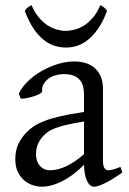

<svg xmlns="http://www.w3.org/2000/svg" viewBox="-20 -706 499 741"><path d="M171.9 -48.8Q201.2 -48.8 234.1 -63.7Q267.1 -78.6 304.2 -110.8V-237.3Q263.2 -230.5 236.6 -224.1Q210 -217.8 192.9 -211.2Q175.8 -204.6 165.5 -197.3Q155.3 -189.9 147.5 -181.6Q134.8 -168.5 127 -151.6Q119.1 -134.8 119.1 -111.8Q119.1 -92.3 125 -80.1Q130.9 -67.9 139.2 -60.8Q147.5 -53.7 156.5 -51.3Q165.5 -48.8 171.9 -48.8ZM452.1 -40Q410.6 -11.2 383.5 1.7Q356.4 14.6 342.8 14.6Q326.7 14.6 315.9 -7.8Q305.2 -30.3 304.2 -69.8Q282.2 -47.9 260.3 -31.7Q238.3 -15.6 217.3 -5.4Q196.3 4.9 177.5 9.8Q158.7 14.6 143.1 14.6Q125.5 14.6 106.9 8.8Q88.4 2.9 73.5 -9.8Q58.6 -22.5 48.8 -42.5Q39.1 -62.5 39.1 -90.8Q39.1 -127.9 52 -152.8Q64.9 -177.7 83 -195.8Q94.7 -207.5 109.6 -218Q124.5 -228.5 149.2 -238.3Q173.8 -248 210.9 -256.8Q248 -265.6 304.2 -273.9V-342.8Q304.2 -359.4 300.3 -373.8Q296.4 -388.2 287.1 -398.7Q277.8 -409.2 262 -414.8Q246.1 -420.4 222.2 -419.9Q206.5 -419.4 191.4 -414.6Q176.3 -409.7 165 -400.9Q153.8 -392.1 147.5 -380.1Q141.1 -368.2 142.6 -353.5Q143.1 -349.1 132.6 -343.5Q122.1 -337.9 107.7 -333.5Q93.3 -329.1 79.3 -326.7Q65.4 -324.2 59.6 -325.7L52.7 -344.7Q64 -369.1 86.9 -391.6Q109.9 -414.1 139.4 -431.2Q168.9 -448.2 201.9 -458.5Q234.9 -468.8 265.6 -468.8Q319.3 -468.8 348.4 -440.7Q377.4 -412.6 377.4 -362.3V-86.9Q377.4 -66.4 382.8 -57.6Q388.2 -48.8 397 -48.8Q403.8 -48.8 414.6 -51.3Q425.3 -53.7 444.8 -62ZM393.1 -664.1Q378.4 -624.5 360.1 -597.7Q341.8 -570.8 321.5 -554Q301.3 -537.1 279.3 -529.8Q257.3 -522.5 235.4 -522.5Q211.4 -522.5 189 -529.8Q166.5 -537.1 146.2 -554Q126 -570.8 108.2 -597.7Q90.3 -624.5 75.7 -664.1Q81.5 -672.9 87.4 -677.5Q93.3 -682.1 101.6 -686Q113.8 -658.2 129.6 -639.2Q145.5 -620.1 163.1 -608.6Q180.7 -597.2 199 -592Q217.3 -586.9 233.4 -586.9Q250.5 -586.9 269.3 -592Q288.1 -597.2 305.9 -608.6Q323.7 -620.1 339.6 -639.2Q355.5 -658.2 367.2 -686Q375.5 -682.1 381.3 -677.5Q387.2 -672.9 393.1 -664.1Z"/></svg>

Font: Noto Serif Devanagari
Style: Bold
Weight: 700
Designer: Monotype Design Team
Foundry: Monotype Imaging Inc.
Version: Version 1.01